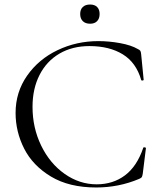

<svg xmlns="http://www.w3.org/2000/svg" viewBox="-20 -818 709 850"><path d="M590 -601Q599 -597 601.5 -592.5Q604 -588 605 -577L616 -465Q616 -462 611 -461.5Q606 -461 605 -464Q583 -541 523.5 -577.5Q464 -614 376 -614Q300 -614 243 -580.5Q186 -547 155 -486Q124 -425 124 -345Q124 -252 162.5 -173Q201 -94 266.5 -48Q332 -2 408 -2Q480 -2 533 -41.5Q586 -81 614 -163Q614 -166 618 -166Q621 -166 623.5 -165Q626 -164 626 -162L612 -49Q610 -37 607.5 -33.5Q605 -30 596 -26Q506 12 406 12Q286 12 205.5 -36.5Q125 -85 87 -160Q49 -235 49 -318Q49 -410 100 -483Q151 -556 235 -596Q319 -636 415 -636Q463 -636 512 -627Q561 -618 590 -601ZM335 -756Q335 -776 346.5 -787Q358 -798 379 -798Q399 -798 410 -787Q421 -776 421 -756Q421 -736 410 -724.5Q399 -713 379 -713Q358 -713 346.5 -724.5Q335 -736 335 -756Z"/></svg>

Font: Cormorant
Style: Regular
Weight: 400
Designer: Christian Thalmann (Catharsis Fonts)
Foundry: Catharsis Fonts
Version: Version 4.000